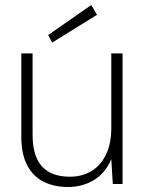

<svg xmlns="http://www.w3.org/2000/svg" viewBox="-20 -734 581 766"><path d="M251 12Q196 12 154 -9Q112 -30 88.5 -74.5Q65 -119 65 -190V-521H110V-197Q110 -111 147.5 -70Q185 -29 259 -29Q307 -29 344 -51Q381 -73 402.5 -116.5Q424 -160 424 -224V-521H469V0H430L424 -99Q400 -43 354.5 -15.5Q309 12 251 12ZM188 -564 172 -594 344 -714 367 -675Z"/></svg>

Font: DM Sans 10pt ExtraLight
Style: Regular
Weight: 250
Version: Version 4.004;gftools[0.9.30]